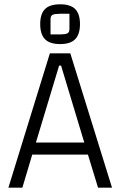

<svg xmlns="http://www.w3.org/2000/svg" viewBox="-20 -873 560 893"><path d="M389 -154H130L84 0H19L212 -625H307L501 0H436ZM372 -210 264 -568H255L147 -210ZM167 -761Q167 -808 189 -830.5Q211 -853 260 -853Q308 -853 330 -830.5Q352 -808 352 -761Q352 -714 330 -691Q308 -668 260 -668Q211 -668 189 -691Q167 -714 167 -761ZM261 -713Q283 -713 293 -717.5Q303 -722 303 -739V-809H260Q236 -809 225.5 -804.5Q215 -800 215 -784V-713Z"/></svg>

Font: Changa ExtraLight
Style: Regular
Weight: 275
Designer: Eduardo Rodriguez Tunni
Foundry: Eduardo Rodriguez Tunni
Version: Version 2.002; ttfautohint (v1.5) -l 8 -r 50 -G 200 -x 14 -H